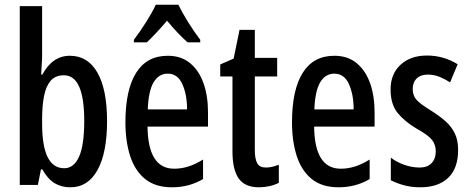

<svg xmlns="http://www.w3.org/2000/svg" viewBox="-20 -786 1997 816"><path d="M159 -551Q159 -535 157.5 -514Q156 -493 155 -469H160Q203 -549 277 -549Q353 -549 394 -477.5Q435 -406 435 -271Q435 -137 394.5 -63.5Q354 10 279 10Q241 10 212 -7.5Q183 -25 160 -66H154L141 0H64V-760H159ZM252 -466Q215 -466 195 -442.5Q175 -419 167 -377Q159 -335 159 -281V-260Q159 -71 253 -71Q294 -71 316 -120Q338 -169 338 -272Q338 -466 252 -466Z M693 -549Q750 -549 788 -517.5Q826 -486 845 -432Q864 -378 864 -309V-248H607Q609 -69 720 -69Q751 -69 781 -78.5Q811 -88 843 -108V-25Q784 10 711 10Q640 10 596.5 -25.5Q553 -61 533 -123.5Q513 -186 513 -266Q513 -404 558.5 -476.5Q604 -549 693 -549ZM693 -473Q655 -473 633 -436.5Q611 -400 608 -321H775Q775 -384 755 -428.5Q735 -473 693 -473ZM738 -766Q754 -733 779.5 -692Q805 -651 831 -617V-606H777Q757 -624 734.5 -647.5Q712 -671 690 -698Q667 -671 644 -646.5Q621 -622 604 -606H549V-617Q575 -651 601.5 -693Q628 -735 642 -766Z M1110 -74Q1123 -74 1136.5 -77Q1150 -80 1165 -86V-9Q1127 10 1080 10Q1021 10 994.5 -27.5Q968 -65 968 -142V-461H916V-512L973 -537L998 -659H1063V-540H1158V-461H1063V-148Q1063 -111 1073 -92.5Q1083 -74 1110 -74Z M1401 -549Q1458 -549 1496 -517.5Q1534 -486 1553 -432Q1572 -378 1572 -309V-248H1315Q1317 -69 1428 -69Q1459 -69 1489 -78.5Q1519 -88 1551 -108V-25Q1492 10 1419 10Q1348 10 1304.5 -25.5Q1261 -61 1241 -123.5Q1221 -186 1221 -266Q1221 -404 1266.5 -476.5Q1312 -549 1401 -549ZM1401 -473Q1363 -473 1341 -436.5Q1319 -400 1316 -321H1483Q1483 -384 1463 -428.5Q1443 -473 1401 -473Z M1927 -149Q1927 -70 1884.5 -30Q1842 10 1767 10Q1729 10 1697.5 1.5Q1666 -7 1641 -20V-116Q1664 -98 1697 -86Q1730 -74 1764 -74Q1796 -74 1814 -92.5Q1832 -111 1832 -143Q1832 -171 1816 -191.5Q1800 -212 1751 -239Q1699 -270 1669.5 -306.5Q1640 -343 1640 -406Q1640 -472 1682.5 -511Q1725 -550 1795 -550Q1865 -550 1925 -513L1893 -436Q1871 -450 1848 -459.5Q1825 -469 1798 -469Q1768 -469 1751 -452.5Q1734 -436 1734 -408Q1734 -380 1750.5 -361.5Q1767 -343 1815 -314Q1848 -293 1873 -271Q1898 -249 1912.5 -220Q1927 -191 1927 -149Z"/></svg>

Font: Noto Sans Sinhala ExtraCondensed Medium
Style: Regular
Weight: 500
Width: 2
Designer: Jelle Bosma - Monotype Design Team
Foundry: Monotype Imaging Inc.
Version: Version 2.006; ttfautohint (v1.8.4.7-5d5b)